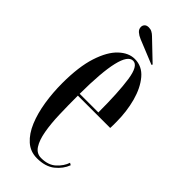

<svg xmlns="http://www.w3.org/2000/svg" viewBox="-217 -689 739 739"><g transform="rotate(45 152.0 -319.5)"><path d="M161 10.5Q125 10.5 99.2 -12.5Q73.5 -35.5 57.2 -74.5Q41 -113.5 33.2 -162.5Q25.5 -211.5 25.5 -263Q25.5 -352.5 44.5 -411Q63.5 -469.5 93.8 -498Q124 -526.5 157.5 -526.5Q197 -526.5 224 -494.5Q251 -462.5 264.8 -411.8Q278.5 -361 278.5 -304Q278.5 -296 278.5 -288Q278.5 -280 278 -271.5H102V-270.5Q102 -217.5 103.5 -169.2Q105 -121 111.8 -83.2Q118.5 -45.5 132.8 -23.5Q147 -1.5 172 -1.5Q210.5 -1.5 233 -22.2Q255.5 -43 263.5 -67.5L272 -62.5Q261 -33 233.8 -11.2Q206.5 10.5 161 10.5ZM157.5 -517Q103 -517 102 -281.5H203.5Q203.5 -390.5 194.2 -453.8Q185 -517 157.5 -517ZM218.5 -555.5 119 -596Q105.5 -601.5 96 -609.8Q86.5 -618 86.5 -630Q86.5 -638.5 92.2 -644.5Q98 -650.5 109.5 -650.5Q119.5 -650.5 127.2 -646.2Q135 -642 141.5 -635.5L221 -559.5Z"/></g></svg>

Font: Imbue 100pt
Style: Regular
Weight: 400
Designer: Tyler Finck
Foundry: Etcetera Type Company
Version: Version 1.102; ttfautohint (v1.8.3)